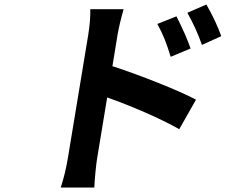

<svg xmlns="http://www.w3.org/2000/svg" viewBox="-20 -784 1010 859"><path d="M251.8 55Q272.4 -8.5 283.7 -77.1L374.6 -627.1Q385.3 -693.5 383.9 -742.9H533Q513.5 -673.3 505.7 -627.1L483 -487.9Q576.3 -457.7 687.1 -413.5Q797.9 -369.3 856.9 -338.1L782 -206Q717.3 -242.5 628 -281.4Q538.7 -320.3 459.5 -348L414.8 -77.1Q411.2 -56.1 407.1 -14.4Q403.1 27.3 402 55ZM818.2 -726.9 903.4 -763.8Q947.4 -686.4 969.8 -622.2L883.5 -583.1Q858 -656.2 818.2 -726.9ZM683.9 -676.8 769.5 -710.9Q812.1 -626.4 832.7 -567.1L743.6 -529.8Q729.4 -576.7 716.4 -609Q703.5 -641.3 683.9 -676.8Z"/></svg>

Font: Karasuma Gothic
Style: Bold Italic
Weight: 700
Italic angle: 9.39998°
Designer: Rasmus Andersson / Ryoko Nishizuka
Foundry: Genbu
Version: Version 1.00